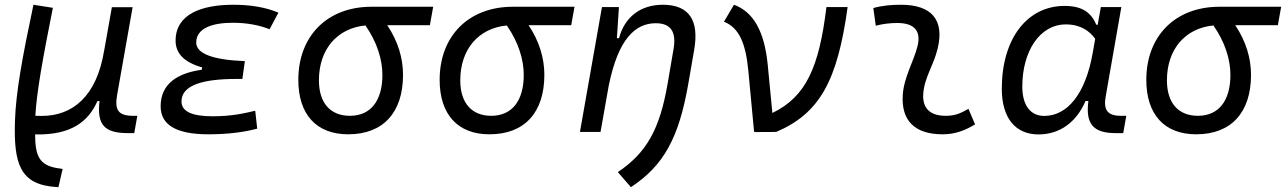

<svg xmlns="http://www.w3.org/2000/svg" viewBox="-20 -547 5332 796"><path d="M222.2 229 239.7 153.3 219.7 150.4C138.7 138.2 126.5 93.8 125.5 10.3H129.9C273.9 12.7 346.2 -42 383.8 -127.9H392.6C380.9 -26.9 415 4.9 511.7 4.9H536.6L549.3 -66.9H531.7C471.2 -66.9 454.1 -89.8 465.8 -154.8L529.8 -517.1H443.8L411.6 -335.9V-336.9C381.3 -149.4 282.2 -65.9 152.3 -66.4L126.5 -66.9C132.3 -166.5 156.7 -301.8 199.2 -514.6L118.7 -527.3C72.3 -308.6 45.9 -165 42 -44.9C36.6 132.8 63 219.2 214.4 228.5Z M844.2 9.8C924.3 9.8 992.7 1 1046.4 -13.7L1038.1 -87.9C994.1 -77.6 941.9 -64.9 861.3 -64.9C774.9 -64.9 732.4 -85.4 732.4 -126.5C732.4 -194.3 822.3 -219.7 959 -219.7H984.9L995.1 -293.5C860.8 -298.8 793.5 -325.2 793.5 -370.6C793.5 -432.1 864.7 -452.6 944.3 -452.6C1001.5 -452.6 1051.8 -443.8 1097.7 -425.8L1134.3 -494.6C1082 -516.6 1019.5 -527.3 946.8 -527.3C815.9 -527.3 708 -488.3 708 -378.4C708 -324.7 744.6 -288.1 818.4 -267.6L816.4 -257.8C716.8 -244.1 646 -200.2 646 -106.4C646 -28.3 711.9 9.8 844.2 9.8Z M1423.3 9.8C1568.4 9.8 1650.9 -80.1 1650.9 -236.8C1650.9 -305.7 1629.9 -376.5 1585.4 -442.4H1762.2L1775.9 -519H1520C1337.4 -519 1216.8 -398.4 1216.8 -215.8C1216.8 -72.3 1292 9.8 1423.3 9.8ZM1495.1 -441.4C1543.9 -371.6 1565.4 -298.3 1565.4 -236.8C1565.4 -128.9 1516.6 -66.9 1430.7 -66.9C1349.1 -66.9 1302.2 -120.6 1302.2 -213.9C1302.2 -342.8 1377.9 -430.2 1495.1 -441.4Z M2009.3 9.8C2154.3 9.8 2236.8 -80.1 2236.8 -236.8C2236.8 -305.7 2215.8 -376.5 2171.4 -442.4H2348.1L2361.8 -519H2106C1923.3 -519 1802.7 -398.4 1802.7 -215.8C1802.7 -72.3 1877.9 9.8 2009.3 9.8ZM2081.1 -441.4C2129.9 -371.6 2151.4 -298.3 2151.4 -236.8C2151.4 -128.9 2102.5 -66.9 2016.6 -66.9C1935.1 -66.9 1888.2 -120.6 1888.2 -213.9C1888.2 -342.8 1963.9 -430.2 2081.1 -441.4Z M2384.3 0H2469.7L2503.9 -192.9C2543 -384.8 2613.3 -450.7 2698.7 -450.7C2761.2 -450.7 2784.7 -414.6 2772.5 -344.2L2748 -201.2C2715.3 -10.7 2660.6 86.4 2541.5 166.5L2595.7 229C2731.9 139.2 2794.9 24.4 2834 -202.1L2857.9 -340.3C2879.4 -463.4 2836.4 -527.3 2728 -527.3C2636.2 -527.3 2569.8 -477.1 2546.4 -388.7H2537.6L2545.9 -517.6H2475.6Z M3106.4 0.5 3111.8 -1.5 3110.4 0.5 3197.8 0C3378.4 -76.7 3452.1 -212.4 3494.1 -517.6H3406.2C3376 -268.6 3321.8 -146 3182.1 -78.6L3162.6 -281.2C3148.9 -415.5 3104.5 -497.6 3022.9 -527.3L2981.4 -457C3041.5 -433.1 3071.3 -373 3082.5 -253.4Z M3995.1 -95.7C3958.5 -74.7 3936 -66.9 3900.9 -66.9C3835.9 -66.9 3803.7 -98.1 3807.6 -157.7C3812 -225.6 3850.6 -275.4 3867.2 -345.2C3896.5 -464.4 3842.3 -527.3 3715.8 -527.3C3677.2 -527.3 3638.7 -524.4 3600.6 -513.7L3610.8 -440.4C3640.6 -448.2 3670.4 -451.7 3700.2 -451.7C3770.5 -451.7 3799.8 -418.5 3783.7 -355C3768.6 -293.9 3727.1 -226.1 3722.7 -153.3C3715.8 -46.4 3772.9 9.8 3888.2 9.8C3943.4 9.8 3983.9 -8.3 4022.5 -31.2Z M4530.8 -444.3H4525.4C4504.4 -492.2 4470.2 -522.5 4394 -522.5C4237.3 -522.5 4133.3 -385.3 4133.3 -179.2C4133.3 -59.1 4188.5 10.3 4285.6 10.3C4373 10.3 4442.4 -39.6 4480.5 -128.4H4492.2C4480 -32.7 4512.2 4.9 4606 4.9H4636.7L4649.4 -66.9H4627.4C4570.8 -66.9 4554.2 -91.3 4564 -147L4628.9 -517.6H4543.9ZM4398.9 -445.8C4460.9 -445.8 4497.6 -417.5 4520.5 -386.2L4509.8 -325.7C4480 -157.7 4405.3 -66.4 4309.1 -66.4C4252 -66.4 4218.3 -110.4 4218.3 -188C4218.3 -335 4291 -445.8 4398.9 -445.8Z M4939 9.8C5084 9.8 5166.5 -80.1 5166.5 -236.8C5166.5 -305.7 5145.5 -376.5 5101.1 -442.4H5277.8L5291.5 -519H5035.6C4853 -519 4732.4 -398.4 4732.4 -215.8C4732.4 -72.3 4807.6 9.8 4939 9.8ZM5010.7 -441.4C5059.6 -371.6 5081.1 -298.3 5081.1 -236.8C5081.1 -128.9 5032.2 -66.9 4946.3 -66.9C4864.7 -66.9 4817.9 -120.6 4817.9 -213.9C4817.9 -342.8 4893.6 -430.2 5010.7 -441.4Z"/></svg>

Font: Cascadia Mono SemiLight
Style: Italic
Weight: 350
Italic angle: -10°
Monospace: yes
Designer: Aaron Bell
Foundry: Saja Typeworks
Version: Version 2404.023